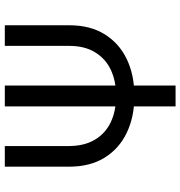

<svg xmlns="http://www.w3.org/2000/svg" viewBox="5 -773 768 818"><g transform="rotate(-90 389.0 -364.0)"><path d="M602.5 -727.5H690.4V-453.1Q690.4 -363.8 651.9 -302Q613.3 -240.2 546.9 -208.3Q480.5 -176.3 396.5 -175.8H381.8Q298.3 -176.3 231.7 -208.3Q165 -240.2 126.5 -302Q87.9 -363.8 87.9 -453.1V-727.5H175.8V-453.1Q176.3 -387.7 203.1 -343.3Q230 -298.8 276.4 -276.6Q322.8 -254.4 381.8 -253.9H396.5Q455.6 -254.4 502 -276.6Q548.3 -298.8 575.4 -343.3Q602.5 -387.7 602.5 -453.1ZM433.6 -727.5V0H344.7V-727.5Z"/></g></svg>

Font: Inter V
Style: 
Weight: 400
Designer: Rasmus Andersson
Foundry: rsms
Version: Version 4.000;git-a3f224843